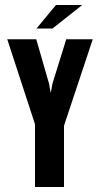

<svg xmlns="http://www.w3.org/2000/svg" viewBox="-20 -748 401 768"><path d="M120 0V-251L9 -591H125L176 -414L183 -376L190 -414L245 -591H351L236 -245V0ZM126 -634 204 -728H309L190 -634Z"/></svg>

Font: Alumni Sans Thin
Style: Bold
Weight: 700
Version: Version 1.018